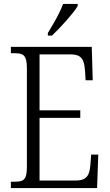

<svg xmlns="http://www.w3.org/2000/svg" viewBox="-20 -951 555 971"><path d="M35 0V-32H55Q77 -32 90.5 -37Q104 -42 110 -58.5Q116 -75 116 -108V-603Q116 -638 110 -654.5Q104 -671 90.5 -676.5Q77 -682 55 -682H35V-714H444L449 -545H413L410 -593Q408 -622 401.5 -640Q395 -658 380 -667Q365 -676 336 -676H180V-393H386V-355H180V-38H361Q390 -38 405.5 -46.5Q421 -55 428 -72.5Q435 -90 437 -115L441 -169H477L471 0ZM222 -784Q237 -809 251.5 -834Q266 -859 278.5 -884Q291 -909 299 -931H373V-921Q366 -908 351 -889Q336 -870 317 -848.5Q298 -827 279 -807Q260 -787 243 -771H222Z"/></svg>

Font: Noto Serif Khmer Condensed Light
Style: Regular
Weight: 300
Width: 3
Designer: Danh Hong and the Monotype Design Team
Foundry: Monotype Imaging Inc.
Version: Version 2.004